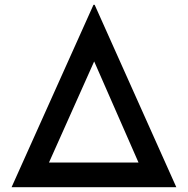

<svg xmlns="http://www.w3.org/2000/svg" viewBox="-20 -775 777 795"><path d="M28 0 367 -755H372L710 0ZM575 -53 322 -630 413 -617 156 -42 95 -102H630Z"/></svg>

Font: Josefin Sans Medium
Style: Regular
Weight: 500
Designer: Santiago Orozco
Foundry: Typemade
Version: Version 2.001